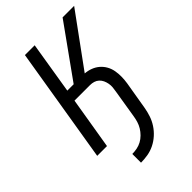

<svg xmlns="http://www.w3.org/2000/svg" viewBox="-276 -836 1153 1153"><g transform="rotate(-45 300.0 -260.0)"><path d="M208 215V141Q228 141 248.5 137Q269 133 287.5 123Q306 113 321.5 97.5Q337 82 348 64Q359 46 365 26Q371 6 374 -14L403 -192Q406 -208 407.5 -224.5Q409 -241 406 -257Q403 -273 396.5 -287Q390 -301 378.5 -311.5Q367 -322 352 -326.5Q337 -331 321 -331H189L134 0H51L172 -735H255L201 -404H255L492 -735H590L348 -403Q374 -401 397.5 -392Q421 -383 439.5 -367Q458 -351 470 -329.5Q482 -308 486.5 -283Q491 -258 490.5 -232Q490 -206 486 -180L456 -2Q451 27 441.5 55.5Q432 84 415 110Q398 136 374.5 157Q351 178 323.5 191.5Q296 205 266.5 210Q237 215 208 215Z"/></g></svg>

Font: Iosevka Extended
Style: Italic
Weight: 400
Width: 7
Italic angle: -9°
Monospace: yes
Designer: Belleve Invis
Foundry: Belleve Invis
Version: Version 32.5.0; ttfautohint (v1.8.4)